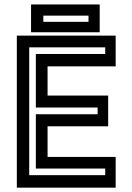

<svg xmlns="http://www.w3.org/2000/svg" viewBox="-20 -864 610 884"><path d="M57.5 0V-700H512.5V-558.5H199V-424H478V-282.5H199V-141.5H512.5V0ZM114.5 -57.5H464.5V-88H145V-338H429.5V-369H145V-615.5H464.5V-646H114.5ZM123 -715.5V-843.5H439V-715.5ZM179.5 -763.5H387.5V-792H179.5Z"/></svg>

Font: Tourney Thin SemiBold
Style: Regular
Weight: 600
Version: Version 1.015